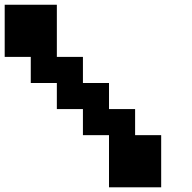

<svg xmlns="http://www.w3.org/2000/svg" viewBox="-20 -798 818 818"><path d="M555.6 -222.2H666.7V0H444.4V-222.2H333.3V-333.3H222.2V-444.4H111.1V-555.6H0V-777.8H222.2V-555.6H333.3V-444.4H444.4V-333.3H555.6Z"/></svg>

Font: Pixeloid Sans
Style: Bold
Weight: 700
Monospace: yes
Designer: GGBot
Version: 0.3